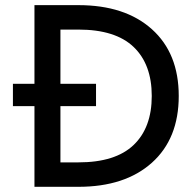

<svg xmlns="http://www.w3.org/2000/svg" viewBox="-20 -720 742 740"><path d="M112.8 -700.2H282.2Q461.9 -700.2 565.4 -607.4Q668.9 -514.6 668.9 -350.1Q668.9 -185.5 565.4 -92.8Q461.9 0 282.2 0H112.8V-311H29.8V-397H112.8ZM212.9 -94.2H282.2Q424.8 -94.2 494.9 -161.1Q564.9 -228 564.9 -350.1Q564.9 -472.2 494.9 -539.1Q424.8 -606 282.2 -606H212.9V-397H350.1V-311H212.9Z"/></svg>

Font: TASA Explorer Medium
Style: Regular
Weight: 500
Designer: Weizhong Zhang
Foundry: Local Remote
Version: Version 1.000;Glyphs 3.1.2 (3151)